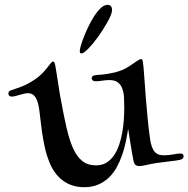

<svg xmlns="http://www.w3.org/2000/svg" viewBox="-20 -799 784 799"><path d="M201.2 -543Q204.1 -543 206.5 -538.6Q209 -534.2 211.9 -516.1Q218.8 -475.1 223.6 -441.9Q228.5 -408.7 233.9 -380.9Q245.6 -316.9 257.1 -266.6Q268.6 -216.3 284.2 -181.6Q299.8 -147 322.5 -128.9Q345.2 -110.8 379.9 -110.8Q404.8 -110.8 423.3 -122.3Q441.9 -133.8 454.8 -153.1Q467.8 -172.4 476.1 -197.3Q484.4 -222.2 489 -248.8Q493.7 -275.4 495.4 -302Q497.1 -328.6 497.1 -351.1Q497.1 -372.1 496.1 -392.6Q495.1 -413.1 489.3 -429.4Q483.4 -445.8 470.9 -455.8Q458.5 -465.8 435.1 -465.8Q420.9 -465.8 406.2 -463.4Q391.6 -460.9 377.9 -460.9Q371.1 -460.9 366.5 -463.9Q361.8 -466.8 361.8 -473.1Q361.8 -480.5 367.2 -483.2Q372.6 -485.8 380.9 -486.8Q389.6 -487.3 401.4 -488.3Q413.1 -489.3 427 -491.5Q440.9 -493.7 456.5 -497.3Q472.2 -501 488.8 -507.8Q502.4 -513.7 514.9 -521.5Q527.3 -529.3 537.4 -536.4Q547.4 -543.5 554.9 -548.3Q562.5 -553.2 566.9 -553.2Q572.3 -553.2 574 -544.7Q575.7 -536.1 577.1 -521Q579.1 -500.5 581.3 -467.3Q583.5 -434.1 586.7 -394Q589.8 -354 594 -310.3Q598.1 -266.6 604 -224.1Q606.9 -201.7 612.3 -187.7Q617.7 -173.8 625 -166Q632.3 -158.2 641.4 -155.5Q650.4 -152.8 661.1 -152.8Q683.1 -152.8 701.4 -156.5Q719.7 -160.2 729 -160.2Q738.3 -160.2 741.2 -156.7Q744.1 -153.3 744.1 -148.9Q744.1 -144.5 741.2 -140.4Q738.3 -136.2 729 -133.8Q715.3 -130.9 691.4 -128.2Q667.5 -125.5 634.8 -121.1Q608.4 -117.2 589.6 -112.5Q570.8 -107.9 560.1 -107.9Q549.3 -107.9 543.7 -112.8Q538.1 -117.7 535.2 -131.8Q532.2 -146 529.3 -162.8Q526.4 -179.7 523.7 -196.8Q521 -213.9 518.3 -231Q515.6 -248 513.2 -263.2Q509.3 -236.8 503.4 -208.5Q497.6 -180.2 488 -153.1Q478.5 -126 465.1 -101.8Q451.7 -77.6 432.6 -59.6Q413.6 -41.5 388.4 -30.8Q363.3 -20 331.1 -20Q278.3 -20 241 -48.1Q203.6 -76.2 184.1 -127.9Q172.9 -156.2 166 -188Q159.2 -219.7 154.8 -250Q150.4 -280.3 147.7 -306.4Q145 -332.5 142.1 -350.1Q139.2 -368.2 134.5 -380.1Q129.9 -392.1 124 -398.9Q118.2 -405.8 111.1 -408.4Q104 -411.1 96.2 -411.1Q88.4 -411.1 79.3 -408.9Q70.3 -406.7 61.3 -404.1Q52.2 -401.4 43.9 -399.2Q35.6 -397 28.8 -397Q24.4 -397 19.8 -399.7Q15.1 -402.3 15.1 -410.2Q15.1 -418.9 22.9 -422.1Q30.8 -425.3 43 -429.2Q58.1 -433.6 78.9 -442.4Q99.6 -451.2 123 -466.8Q142.6 -480 155.5 -493.4Q168.5 -506.8 177 -517.8Q185.5 -528.8 191.2 -535.9Q196.8 -543 201.2 -543ZM427.2 -778.8Q437 -778.8 441.7 -772.9Q446.3 -767.1 446.3 -756.8Q446.3 -748 440.7 -734.6Q435.1 -721.2 426.3 -705.6Q417.5 -689.9 406.5 -672.9Q395.5 -655.8 384.3 -640.6Q363.8 -612.8 345.7 -594.7Q327.6 -576.7 319.3 -576.7Q314.5 -576.7 313.2 -579.3Q312 -582 312 -586.9Q312 -593.8 316.9 -610.6Q321.8 -627.4 330.3 -648.7Q338.9 -669.9 350.1 -692.9Q361.3 -715.8 374 -734.9Q386.7 -753.9 400.4 -766.4Q414.1 -778.8 427.2 -778.8Z"/></svg>

Font: Henny Penny
Style: Regular
Weight: 400
Version: Version 1.001